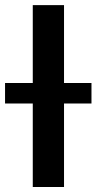

<svg xmlns="http://www.w3.org/2000/svg" viewBox="-71 -748 386 768"><path d="M185.1 -727.5V0H60.1V-727.5ZM-50.8 -334V-416H294.9V-334Z"/></svg>

Font: Inter 24pt SemiBold
Style: Regular
Weight: 600
Designer: Rasmus Andersson
Foundry: rsms
Version: Version 4.001;git-66647c0bb